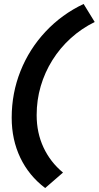

<svg xmlns="http://www.w3.org/2000/svg" viewBox="-20 -731 498 969"><path d="M208 218Q126 156 82.5 65Q39 -26 39 -137Q39 -261 83.5 -372.5Q128 -484 210 -571.5Q292 -659 402 -711L458 -620Q391 -587 337 -538Q283 -489 244.5 -427.5Q206 -366 185.5 -296Q165 -226 165 -150Q165 -61 199.5 13Q234 87 298 140Z"/></svg>

Font: Red Hat Display ExtraBold
Style: Italic
Weight: 800
Italic angle: -12°
Designer: Pentagram, MCKL
Foundry: Pentagram, MCKL
Version: Version 1.023